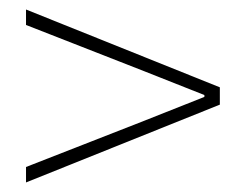

<svg xmlns="http://www.w3.org/2000/svg" viewBox="-20 -532 512 400"><path d="M34.2 -151.9V-184.1L273.9 -277.8L405.8 -330.1V-334L273.9 -386.2L34.2 -480V-512.2L438 -350.1V-314Z"/></svg>

Font: Source Sans 3 ExtraLight
Style: Regular
Weight: 200
Designer: Paul D. Hunt
Foundry: Adobe
Version: Version 3.052;hotconv 1.1.0;makeotfexe 2.6.0